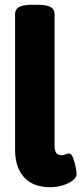

<svg xmlns="http://www.w3.org/2000/svg" viewBox="-20 -774 340 802"><path d="M189 8Q119 8 81 -33Q43 -74 43 -149V-716Q43 -735 59.5 -744.5Q76 -754 113 -754H139Q175 -754 191.5 -744.5Q208 -735 208 -716V-165Q208 -126 235 -126Q247 -126 254.5 -129.5Q262 -133 269 -133Q278 -133 285 -115Q292 -97 296 -76.5Q300 -56 300 -47Q300 -33 284 -20.5Q268 -8 243 0Q218 8 189 8Z"/></svg>

Font: Asap Semi Condensed ExtraBold
Style: Regular
Weight: 800
Width: 4
Designer: Pablo Cosgaya
Foundry: Omnibus-Type
Version: Version 3.001; ttfautohint (v1.8.4.7-5d5b)